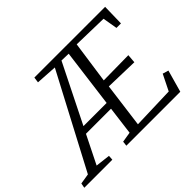

<svg xmlns="http://www.w3.org/2000/svg" viewBox="-220 -1007 1267 1267"><g transform="rotate(-45 413.5 -373.5)"><path d="M9.8 -45.4 -63 -33.7 -69.3 0H192.4L194.8 -33.7L91.8 -45.9L190.4 -244.1H424.3L398.9 -45.4L327.1 -33.7L323.2 0H826.7L870.1 -154.3L829.1 -166.5L773.9 -55.2L477.1 -45.9L518.1 -358.4L750 -352.1L754.9 -413.1L522.5 -410.2L564.5 -704.6L809.1 -698.7L826.7 -595.7H868.7L872.1 -747.1H211.9L206.5 -708L354.5 -698.7ZM214.4 -291.5 418 -700.2 483.4 -698.2 430.7 -291.5Z"/></g></svg>

Font: Merriweather
Style: Light Italic
Weight: 300
Italic angle: -7.5°
Designer: Eben Sorkin
Foundry: Eben Sorkin
Version: Version 1.001